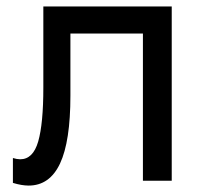

<svg xmlns="http://www.w3.org/2000/svg" viewBox="-20 -560 622 595"><path d="M20 6.8V-70.3Q32.7 -66.4 42.5 -66.4Q82.5 -66.4 98.4 -121.6Q114.3 -176.8 114.3 -288.6V-540H512.2V0H422.9V-456.1H198.2V-263.7Q198.2 -121.6 166 -53.2Q133.8 15.1 68.8 15.1Q47.4 15.1 20 6.8Z"/></svg>

Font: Vela Sans Med
Style: Regular
Weight: 500
Designer: Principal design: Mikhail Sharanda - project Manrope.
Design modification: Ravid Balaliev
Foundry: Mikhail Sharanda
Version: Version 1.001